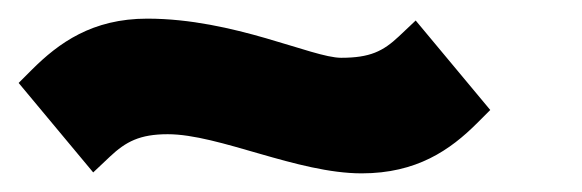

<svg xmlns="http://www.w3.org/2000/svg" viewBox="-63 -412 624 206"><path d="M-43 -323 37 -227 55 -244C72 -260 87 -268 117 -268C172 -268 256 -226 325 -226C384 -226 420 -251 449 -280L463 -294L383 -390L365 -373C348 -357 334 -350 303 -350C272 -350 188 -392 95 -392C36 -392 0 -366 -29 -337Z"/></svg>

Font: Charger EcoBlack
Style: OpObl
Weight: 1000
Designer: Jasper
Foundry: Cannot Into Space Fonts
Version: Version 1.1